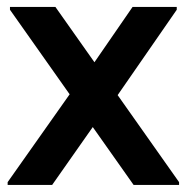

<svg xmlns="http://www.w3.org/2000/svg" viewBox="-20 -525 530 545"><path d="M359.3 0 8.3 -497.3V-505.3H137.3L488.3 -8V0ZM1.7 0V-8L209.7 -302.7L277.7 -213.3L128 0ZM282.3 -209.3 214.3 -299.3 356.3 -505.3H481.7V-497.3Z"/></svg>

Font: Fustat
Style: Regular
Weight: 400
Designer: Mohamed Gaber, Khaled Hosny, Laura Garcia Mut
Foundry: Kief Type Foundry, Alif Type Foundry, Hard Type Foundry
Version: Version 1.007